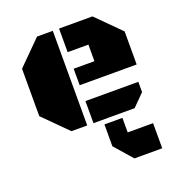

<svg xmlns="http://www.w3.org/2000/svg" viewBox="-136 -633 922 989"><g transform="rotate(-20 325.0 -138.5)"><path d="M175.8 0 46.4 -129.4V-389.2L175.8 -518.6H262.2V0ZM296.4 -208V-298.3H410.2V-389.2H296.4V-518.6H479.5L608.9 -389.2V-208ZM296.4 0V-121.1H586.4V-64.9L522 0ZM432.6 242.7 347.2 145V25.4H445.8V105H585V242.7Z"/></g></svg>

Font: Black Ops One
Style: Regular
Weight: 400
Designer: James Grieshaber, Eben Sorkin
Foundry: Sorkin Type Co.
Version: Version 1.004; ttfautohint (v1.8.4.7-5d5b)